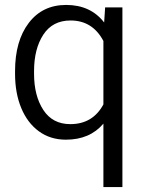

<svg xmlns="http://www.w3.org/2000/svg" viewBox="-20 -556 586 778"><path d="M248 -536Q347 -536 402 -465L406 -526H476V202H399V-55Q344 10 247 10Q184 10 137.5 -24Q91 -58 66 -118.5Q41 -179 41 -257V-268Q41 -390 96.5 -463Q152 -536 248 -536ZM265 -53Q356 -53 399 -133V-390Q355 -473 266 -473Q193 -473 155.5 -415.5Q118 -358 118 -268V-257Q118 -168 155.5 -110.5Q193 -53 265 -53Z"/></svg>

Font: Freesentation 4 Regular
Style: Regular
Weight: 400
Designer: glyphs from Roboto by Christian Robertson / Hangul glyphs from Noto Sans CJK(Source Han Sans) by Jang Soo-young and Kang
Foundry: PT&
Version: Version 2.001